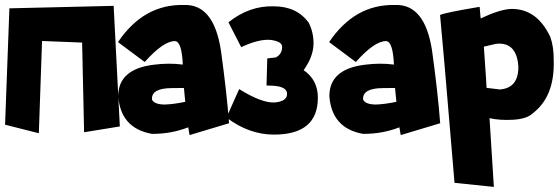

<svg xmlns="http://www.w3.org/2000/svg" viewBox="-21 -527 2206 758"><path d="M16.1 -494.1 427.7 -503.9 452.1 -27.8 311 -4.9 303.2 -358.9 145 -365.2 132.3 -1 -1 -34.7Z M704.1 -507.3Q822.8 -512.7 851.1 -328.1Q874 -163.1 883.3 -40.5L727.5 6.3L722.2 -24.4Q654.8 2 578.6 1.5Q455.1 -20.5 445.8 -147.5Q445.8 -254.4 585.9 -271.5Q646.5 -279.3 700.7 -272Q696.8 -361.3 670.9 -364.7Q625 -366.2 550.3 -282.2L444.8 -360.8Q545.9 -510.7 704.1 -507.3ZM579.1 -133.8Q587.9 -114.7 628.9 -114.3Q663.1 -115.2 710.4 -125L705.1 -179.7L657.2 -179.2Q575.2 -178.7 579.1 -133.8Z M1060.5 -502Q1150.4 -502 1197.8 -437.5Q1216.8 -399.4 1216.8 -356.4Q1216.8 -304.2 1177.7 -250Q1233.9 -211.9 1233.9 -141.1Q1233.9 4.4 1060.5 4.4Q961.9 4.4 873 -63L923.3 -175.3Q1013.7 -118.7 1065.4 -122.6Q1112.3 -127.4 1112.3 -156.2Q1112.3 -185.1 1057.1 -188.5L1031.2 -189.5L1034.2 -296.4L1067.9 -300.3Q1092.8 -313 1092.8 -342.3Q1092.8 -363.8 1045.9 -369.6Q999.5 -373 931.2 -340.8L880.9 -439Q964.4 -505.4 1060.5 -502Z M1537.6 -507.3Q1656.2 -512.7 1684.6 -328.1Q1707.5 -163.1 1716.8 -40.5L1561 6.3L1555.7 -24.4Q1488.3 2 1412.1 1.5Q1288.6 -20.5 1279.3 -147.5Q1279.3 -254.4 1419.4 -271.5Q1480 -279.3 1534.2 -272Q1530.3 -361.3 1504.4 -364.7Q1458.5 -366.2 1383.8 -282.2L1278.3 -360.8Q1379.4 -510.7 1537.6 -507.3ZM1412.6 -133.8Q1421.4 -114.7 1462.4 -114.3Q1496.6 -115.2 1543.9 -125L1538.6 -179.7L1490.7 -179.2Q1408.7 -178.7 1412.6 -133.8Z M1872.6 -500 1876.5 -454.1Q1950.7 -489.3 1995.1 -491.7Q2098.6 -494.1 2151.4 -381.3Q2165.5 -343.3 2165 -288.6Q2169.4 -145.5 2081.5 -79.1Q2058.6 -57.1 2003.4 -54.2Q1953.1 -51.3 1911.6 -60.5L1928.7 210.9L1773.4 194.8L1734.4 -266.6L1716.3 -467.8Q1736.8 -477.5 1872.6 -500ZM1889.2 -342.8 1897.9 -215.8 1899.9 -180.2 1952.1 -173.8Q2026.9 -179.2 2025.4 -265.6Q2018.1 -362.8 1937.5 -354Z"/></svg>

Font: Lapsus Pro (theguybrush.com)
Style: Bold
Weight: 700
Designer: Jose Roses
Version: Version 1.00 February 9, 2018, initial release